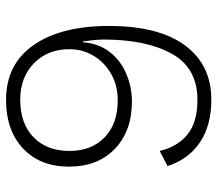

<svg xmlns="http://www.w3.org/2000/svg" viewBox="-62 -648 720 636"><g transform="rotate(-90 298.0 -330.0)"><path d="M530 -330Q530 -164 465.5 -77Q401 10 286 10Q200 10 144 -28Q88 -66 66 -135L116 -161Q130 -102 170.5 -69Q211 -36 285 -36Q391 -36 438 -121Q485 -206 485 -346Q485 -371 479 -415H476Q472 -362 443 -325.5Q414 -289 370 -271Q326 -253 280 -253Q182 -253 123 -309.5Q64 -366 64 -462Q64 -557 124 -613.5Q184 -670 285 -670Q403 -670 466.5 -579Q530 -488 530 -330ZM116 -460Q116 -387 161 -343.5Q206 -300 284 -300Q333 -300 371.5 -322Q410 -344 431.5 -380.5Q453 -417 453 -460Q453 -532 406.5 -577.5Q360 -623 286 -623Q207 -623 161.5 -579Q116 -535 116 -460Z"/></g></svg>

Font: Work Sans Light
Style: Regular
Weight: 300
Designer: Wei Huang
Foundry: Wei Huang
Version: Version 1.500